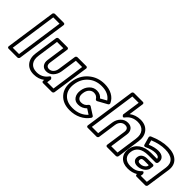

<svg xmlns="http://www.w3.org/2000/svg" viewBox="109 -1692 2651 2651"><g transform="rotate(45 1434.5 -367.0)"><path d="M97.2 0 204.1 -742.2Q205.6 -752.9 214.6 -760Q223.6 -767.1 232.9 -767.1H405.8Q416.5 -767.1 422.4 -759.3Q428.2 -751.5 426.8 -742.2L319.8 0Q318.4 10.7 309.3 17.8Q300.3 24.9 291 24.9H118.2Q107.4 24.9 101.6 17.1Q95.7 9.3 97.2 0ZM150.9 -24.9H273.9L373 -716.8H250Z M430.7 -199.2 480 -539.1Q481.4 -549.8 490 -556.9Q498.5 -564 507.8 -564H680.7Q691.4 -564 697.8 -555.9Q704.1 -547.9 702.6 -539.1L660.6 -248Q654.8 -208.5 669.2 -189.2Q683.6 -169.9 713.9 -169.9Q751 -170.9 776.6 -198.2Q802.2 -225.6 808.6 -272.9L847.7 -539.1Q849.1 -549.8 857.9 -556.9Q866.7 -564 876 -564H1048.8Q1059.6 -564 1065.9 -555.9Q1072.3 -547.9 1070.8 -539.1L992.7 0Q991.2 10.7 982.2 17.8Q973.1 24.9 963.9 24.9H791Q780.3 24.9 774.4 17.1Q768.6 9.3 770 0L772.9 -19Q706.1 32.2 614.7 32.2Q516.6 32.2 466.1 -31.5Q415.5 -95.2 430.7 -199.2ZM481 -199.2Q468.8 -114.3 506.8 -66.2Q544.9 -18.1 622.6 -18.1Q726.1 -18.1 787.6 -102.1Q794.4 -111.8 801.8 -113.8Q809.1 -115.7 814.5 -112.1Q819.8 -108.4 824.2 -103.3Q828.6 -98.1 830.6 -93.8L833 -88.9L823.7 -24.9H946.8L1016.6 -514.2H894L858.9 -272.9Q849.1 -209 808.3 -164.8Q767.6 -120.6 707 -120.1Q654.8 -120.1 628.7 -155.8Q602.5 -191.4 610.8 -248L648.9 -514.2H525.9Z M1055.2 -268.1Q1074.7 -402.3 1171.4 -486.1Q1268.1 -569.8 1403.3 -569.8Q1489.3 -569.8 1552.5 -535.4Q1615.7 -501 1645.5 -437Q1649.4 -427.7 1645.8 -417.7Q1642.1 -407.7 1632.3 -402.8L1497.6 -328.1Q1488.3 -323.2 1479 -325Q1469.7 -326.7 1465.3 -334Q1438 -379.9 1383.3 -379.9Q1344.7 -379.9 1315.7 -350.6Q1286.6 -321.3 1279.3 -269Q1271 -215.3 1291.7 -186.3Q1312.5 -157.2 1351.6 -157.2Q1413.1 -157.2 1446.3 -205.1Q1452.1 -214.4 1463.1 -217.3Q1474.1 -220.2 1482.4 -214.8L1597.2 -141.1Q1605.5 -136.2 1606.4 -126.2Q1607.4 -116.2 1601.6 -106.9Q1555.2 -41 1480.7 -5.1Q1406.2 30.8 1315.4 30.8Q1181.2 30.8 1108.4 -52.5Q1035.6 -135.7 1055.2 -268.1ZM1105.5 -268.1Q1088.9 -154.8 1148.2 -86.9Q1207.5 -19 1322.3 -19Q1393.1 -19 1450.2 -43Q1507.3 -66.9 1545.4 -110.8L1469.2 -160.2Q1417.5 -106.9 1343.3 -106.9Q1281.2 -106.9 1250.2 -152.8Q1219.2 -198.7 1229.5 -269Q1239.7 -337.9 1284.4 -384Q1329.1 -430.2 1390.6 -430.2Q1459.5 -430.2 1498.5 -381.8L1588.4 -432.1Q1561 -474.1 1512 -497.1Q1462.9 -520 1396.5 -520Q1280.8 -520 1201.4 -451.2Q1122.1 -382.3 1105.5 -268.1Z M1642.1 0 1749 -742.2Q1750.5 -752.9 1759.5 -760Q1768.6 -767.1 1777.8 -767.1H1950.7Q1961.4 -767.1 1967.3 -759.3Q1973.1 -751.5 1971.7 -742.2L1939.9 -518.1Q2007.8 -570.3 2103 -571.8Q2202.6 -571.8 2254.9 -507.6Q2307.1 -443.4 2292 -339.8L2243.2 0Q2241.7 10.7 2232.4 17.8Q2223.1 24.9 2213.9 24.9H2041Q2030.3 24.9 2024.4 17.1Q2018.6 9.3 2020 0L2062 -292Q2072.3 -369.1 2002.9 -369.1Q1964.4 -369.1 1936.8 -341.6Q1909.2 -314 1902.8 -266.1L1864.7 0Q1863.3 10.7 1854.2 17.8Q1845.2 24.9 1835.9 24.9H1663.1Q1652.3 24.9 1646.5 17.1Q1640.6 9.3 1642.1 0ZM1695.8 -24.9H1818.8L1853 -266.1Q1862.8 -331.1 1905.5 -375Q1948.2 -418.9 2009.8 -418.9Q2064.5 -418.9 2092.3 -383.5Q2120.1 -348.1 2111.8 -292L2073.7 -24.9H2196.8L2241.7 -339.8Q2253.9 -424.8 2214.4 -473.4Q2174.8 -522 2095.7 -522Q1985.8 -520.5 1924.8 -437Q1918 -427.2 1910.6 -425.3Q1903.3 -423.3 1898.2 -427Q1893.1 -430.7 1888.7 -435.8Q1884.3 -440.9 1881.8 -445.3L1879.9 -450.2L1918 -716.8H1794.9Z M2269.5 -161.1Q2282.2 -249.5 2351.6 -298.8Q2420.9 -348.1 2528.8 -349.1H2644.5Q2641.1 -392.1 2571.8 -392.1Q2504.4 -392.1 2416.5 -350.1Q2407.7 -345.2 2397.2 -348.1Q2386.7 -351.1 2383.8 -361.8L2351.6 -476.1Q2348.6 -485.4 2353.8 -495.4Q2358.9 -505.4 2368.7 -508.8Q2513.2 -571.8 2637.7 -571.8Q2756.8 -571.8 2818.8 -513.2Q2880.9 -454.6 2866.7 -352.1L2815.4 0Q2814 10.7 2804.9 17.8Q2795.9 24.9 2786.6 24.9H2617.7Q2606.9 24.9 2601.1 17.1Q2595.2 9.3 2596.7 0L2597.7 -4.9Q2533.2 33.2 2451.7 33.2Q2357.4 33.2 2307.4 -21.2Q2257.3 -75.7 2269.5 -161.1ZM2458.5 -17.1Q2557.1 -17.1 2612.8 -77.1Q2622.1 -87.4 2629.9 -89.8Q2637.7 -92.3 2642.3 -87.9Q2647 -83.5 2650.1 -77.9Q2653.3 -72.3 2654.3 -67.4L2655.8 -62L2650.9 -24.9H2769.5L2816.9 -352.1Q2827.6 -433.1 2780.5 -477.5Q2733.4 -522 2630.9 -522Q2524.9 -522 2406.7 -473.1L2425.8 -405.8Q2511.2 -441.9 2579.6 -441.9Q2639.2 -441.9 2670.2 -412.6Q2701.2 -383.3 2693.8 -332L2692.9 -324.2Q2691.4 -314.9 2682.9 -306.9Q2674.3 -298.8 2663.6 -298.8H2521.5Q2429.2 -298.3 2379.2 -262.5Q2329.1 -226.6 2319.8 -161.1Q2310.5 -95.7 2346.7 -56.4Q2382.8 -17.1 2458.5 -17.1ZM2433.6 -172.9Q2439 -214.4 2470.7 -235.1Q2502.4 -255.9 2548.8 -255.9H2657.7Q2667 -255.9 2673.6 -248.8Q2680.2 -241.7 2678.7 -231L2671.9 -183.1Q2671.9 -178.7 2670.9 -176.8Q2654.3 -134.3 2611.8 -109.1Q2569.3 -84 2521.5 -84Q2477.5 -84 2452.6 -108.2Q2427.7 -132.3 2433.6 -172.9ZM2483.9 -172.9Q2481.4 -154.3 2491.5 -144Q2501.5 -133.8 2528.8 -133.8Q2561 -133.8 2586.7 -148.9Q2612.3 -164.1 2622.6 -186L2625.5 -206.1H2541.5Q2509.3 -206.1 2497.8 -198.5Q2486.3 -190.9 2483.9 -172.9Z"/></g></svg>

Font: Trueno Bold Outline
Style: Italic
Weight: 700
Width: 6
Designer: Julieta Ulanovsky
Foundry: Julieta Ulanovsky
Version: Version 3.001b | FøM Fix